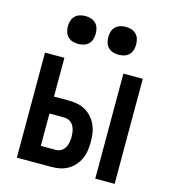

<svg xmlns="http://www.w3.org/2000/svg" viewBox="-110 -829 820 918"><g transform="rotate(15 300.0 -369.5)"><path d="M446 0V-520H542V0ZM58 0V-520H154V-328H228Q249 -328 270 -324Q291 -320 309.5 -309.5Q328 -299 342.5 -282.5Q357 -266 365.5 -246.5Q374 -227 377 -206Q380 -185 380 -164Q380 -143 377 -121.5Q374 -100 365.5 -81Q357 -62 342.5 -45.5Q328 -29 309.5 -18.5Q291 -8 270 -4Q249 0 228 0ZM228 -84Q242 -84 254 -91Q266 -98 273 -110Q280 -122 282.5 -136Q285 -150 285 -164Q285 -178 282.5 -192Q280 -206 273 -218Q266 -230 254 -237Q242 -244 228 -244H154V-84ZM400 -601Q386 -601 372.5 -605Q359 -609 349 -619Q339 -629 335 -642.5Q331 -656 331 -670Q331 -684 335 -697.5Q339 -711 349 -721Q359 -731 372.5 -735Q386 -739 400 -739Q414 -739 427.5 -735Q441 -731 451 -721Q461 -711 465 -697.5Q469 -684 469 -670Q469 -656 465 -642.5Q461 -629 451 -619Q441 -609 427.5 -605Q414 -601 400 -601ZM200 -601Q186 -601 172.5 -605Q159 -609 149 -619Q139 -629 135 -642.5Q131 -656 131 -670Q131 -684 135 -697.5Q139 -711 149 -721Q159 -731 172.5 -735Q186 -739 200 -739Q214 -739 227.5 -735Q241 -731 251 -721Q261 -711 265 -697.5Q269 -684 269 -670Q269 -656 265 -642.5Q261 -629 251 -619Q241 -609 227.5 -605Q214 -601 200 -601Z"/></g></svg>

Font: Iosevka Custom Medium Extended
Style: Regular
Weight: 500
Width: 7
Monospace: yes
Designer: Belleve Invis
Foundry: Belleve Invis
Version: Version 11.2.4; ttfautohint (v1.8.4)